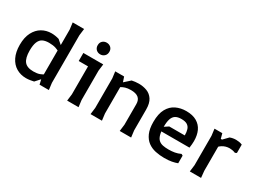

<svg xmlns="http://www.w3.org/2000/svg" viewBox="-40 -1350 2656 1983"><g transform="rotate(30 1288.0 -358.0)"><path d="M277 12Q212 12 160.5 -18.5Q109 -49 79.5 -109Q50 -169 50 -255Q50 -344 81 -403.5Q112 -463 163 -492.5Q214 -522 276 -522Q298 -522 321 -518.5Q344 -515 367 -508L486 -405V-346Q470 -366 445 -383.5Q420 -401 385.5 -412.5Q351 -424 303 -424Q258 -424 228.5 -409.5Q199 -395 183.5 -357.5Q168 -320 168 -255Q168 -166 200 -126Q232 -86 308 -86Q353 -86 383 -97Q413 -108 432 -124Q451 -140 463 -155L466 -108L368 0Q349 4 325.5 8Q302 12 277 12ZM433 0 418 -65V-648L408 -728H544L534 -648V-80L544 0Z M818 -584Q789 -584 769 -603Q749 -622 749 -654Q749 -686 769 -704.5Q789 -723 818 -723Q847 -723 867.5 -704.5Q888 -686 888 -654Q888 -622 867.5 -603Q847 -584 818 -584ZM762 0 772 -80V-414H661V-510H898L888 -430V-80L898 0Z M1389 0 1399 -80V-325Q1399 -375 1369.5 -399.5Q1340 -424 1279 -424Q1241 -424 1213.5 -415.5Q1186 -407 1168 -395Q1150 -383 1138 -371V-426L1235 -513Q1255 -517 1275 -519.5Q1295 -522 1317 -522Q1369 -522 1414 -505Q1459 -488 1487 -445.5Q1515 -403 1515 -327V-80L1525 0ZM1041 0 1051 -80V-432L1041 -510H1147L1167 -451V-80L1177 0Z M1643 -255Q1643 -353 1675.5 -411.5Q1708 -470 1762.5 -496Q1817 -522 1884 -522Q1960 -522 2009.5 -493Q2059 -464 2082.5 -413Q2106 -362 2106 -292Q2106 -271 2104 -252Q2102 -233 2099 -211H1719V-237L1809 -296H1994Q1994 -337 1984.5 -366Q1975 -395 1950.5 -410.5Q1926 -426 1880 -426Q1836 -426 1810 -409.5Q1784 -393 1772.5 -357.5Q1761 -322 1761 -263Q1761 -206 1771.5 -170Q1782 -134 1802.5 -116Q1823 -98 1852.5 -92Q1882 -86 1920 -86Q1959 -86 1993 -92Q2027 -98 2061 -114L2079 -104V-13Q2050 -2 2013.5 5Q1977 12 1925 12Q1870 12 1819.5 1Q1769 -10 1729.5 -39Q1690 -68 1666.5 -120.5Q1643 -173 1643 -255Z M2225 0 2235 -80V-430L2225 -510H2318L2334 -451H2351V-80L2359 0ZM2311 -306V-412L2405 -509Q2439 -522 2476 -522Q2495 -522 2513.5 -519Q2532 -516 2551 -508V-409L2533 -399Q2513 -407 2495.5 -410Q2478 -413 2463 -413Q2416 -413 2375.5 -387.5Q2335 -362 2311 -306Z"/></g></svg>

Font: AR One Sans SemiBold
Style: Regular
Weight: 600
Designer: Niteesh Yadav
Foundry: Niteesh Yadav
Version: Version 1.001;gftools[0.9.33]